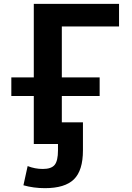

<svg xmlns="http://www.w3.org/2000/svg" viewBox="-20 -750 689 1000"><path d="M39 -250V-347H156V-730H600V-612H302V-347H499V-250H302V-113H412V33Q412 138 365 184Q318 230 214 230Q155 230 102 215L124 115Q162 130 203 130Q247 130 264.5 109Q282 88 282 33V0H255H156V-250Z"/></svg>

Font: M PLUS 1p
Style: Bold
Weight: 700
Version: Version 1.062